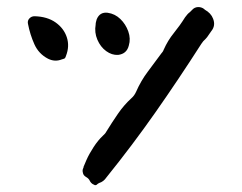

<svg xmlns="http://www.w3.org/2000/svg" viewBox="-20 -521 700 556"><path d="M597 -467Q605 -447 592 -431Q588 -426 584 -419.5Q580 -413 575 -408Q568 -402 563 -394Q497 -291 430 -195.5Q363 -100 288 -7Q280 5 267 9Q263 11 260.5 13.5Q258 16 254 15Q252 13 250 13Q243 9 240 2.5Q237 -4 230 -8Q221 -13 220 -21Q218 -28 221 -34Q222 -35 222 -38Q223 -41 230.5 -58Q238 -75 251 -95Q264 -115 278 -128Q280 -130 283 -133Q286 -136 288 -140Q304 -166 321.5 -191.5Q339 -217 361 -237Q369 -244 374 -255Q388 -287 408 -313.5Q428 -340 447 -366Q449 -368 451 -371Q453 -374 454 -377Q466 -404 483.5 -425.5Q501 -447 516 -471Q523 -481 530 -486Q532 -488 533.5 -489.5Q535 -491 536 -492Q543 -500 553 -500.5Q563 -501 571 -495Q573 -493 573 -493Q591 -483 597 -467ZM353 -389Q347 -365 322 -362Q304 -361 287.5 -373Q271 -385 262 -406Q253 -427 257 -450Q257 -454 258 -457.5Q259 -461 260 -465Q269 -487 292 -484Q313 -481 328.5 -466Q344 -451 351.5 -430Q359 -409 353 -389ZM171 -359Q169 -352 165.5 -351Q162 -350 159 -349Q139 -341 119 -351Q92 -365 79.5 -393Q67 -421 61 -452Q59 -461 65 -467.5Q71 -474 80 -474Q117 -473 141 -456Q165 -439 173.5 -413Q182 -387 171 -359Z"/></svg>

Font: Slackside One
Style: Regular
Weight: 400
Version: Version 1.000